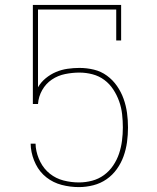

<svg xmlns="http://www.w3.org/2000/svg" viewBox="-20 -755 640 783"><path d="M302 8Q266 8 231.5 -1Q197 -10 169.5 -31.5Q142 -53 126 -85Q110 -117 106 -152L105 -169H125L126 -154Q130 -123 144.5 -94.5Q159 -66 183.5 -46.5Q208 -27 239 -19Q270 -11 302 -11Q329 -11 355.5 -18Q382 -25 404 -41Q426 -57 441.5 -80Q457 -103 465.5 -128.5Q474 -154 477.5 -181Q481 -208 481 -235Q481 -262 478 -289Q475 -316 466 -341.5Q457 -367 442 -390Q427 -413 405.5 -429Q384 -445 357.5 -452Q331 -459 304 -459Q275 -459 245.5 -453Q216 -447 191.5 -430.5Q167 -414 152 -387.5Q137 -361 135 -331H114V-735H474V-590H454V-716H135V-399Q147 -420 166.5 -436Q186 -452 208.5 -461.5Q231 -471 255.5 -474.5Q280 -478 304 -478Q334 -478 363 -471Q392 -464 416 -446.5Q440 -429 457 -404.5Q474 -380 484 -352Q494 -324 498 -294.5Q502 -265 502 -235Q502 -205 498 -175.5Q494 -146 484 -118Q474 -90 456.5 -65.5Q439 -41 414.5 -24Q390 -7 360.5 0.5Q331 8 302 8Z"/></svg>

Font: Iosevka Slab Thin Extended
Style: Regular
Weight: 100
Width: 7
Monospace: yes
Designer: Belleve Invis
Foundry: Belleve Invis
Version: Version 11.1.1; ttfautohint (v1.8.3)